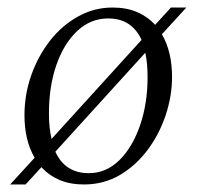

<svg xmlns="http://www.w3.org/2000/svg" viewBox="-20 -480 522 510"><path d="M7 10 72 -61Q45 -107 45 -174Q45 -229 63 -280Q81 -331 112.5 -371.5Q144 -412 187 -436Q230 -460 279 -460Q316 -460 344 -448Q372 -436 392 -414L434 -460H475L410 -389Q437 -343 437 -275Q437 -226 420.5 -175.5Q404 -125 373 -83Q342 -41 299 -15.5Q256 10 203 10Q166 10 138 -2Q110 -14 90 -36L48 10ZM110 -179Q110 -140 117 -111L356 -374Q344 -401 322 -416Q300 -431 267 -431Q221 -431 185.5 -398Q150 -365 130 -308Q110 -251 110 -179ZM216 -20Q262 -20 297 -54.5Q332 -89 352 -147Q372 -205 372 -275Q372 -312 366 -340L127 -77Q153 -20 216 -20Z"/></svg>

Font: Spectral Light
Style: Italic
Weight: 300
Italic angle: -10°
Designer: Jean-Baptiste Levee
Foundry: Production Type
Version: Version 2.001